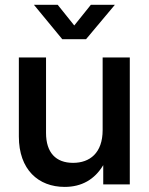

<svg xmlns="http://www.w3.org/2000/svg" viewBox="-20 -749 604 780"><path d="M242.7 10.3C311.5 10.3 364.3 -19.5 399.4 -78.1V0H507.3V-515.6H397V-220.7C397 -127.4 344.7 -87.4 276.9 -87.4C207 -87.4 167 -128.9 167 -209V-515.6H56.6V-194.3C56.6 -60.1 135.7 10.3 242.7 10.3ZM214.4 -729.5H118.2V-729L232.9 -589.8H329.6L446.3 -729V-729.5H349.1L281.7 -645.5Z"/></svg>

Font: Raveo Display Display Medium
Style: Regular
Weight: 500
Designer: Jakub Foglar, Rasmus Andersson (Inter)
Foundry: Jakubfoglar.com
Version: Version 1.100;Glyphs 3.2.3 (3260)